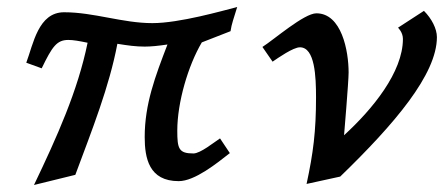

<svg xmlns="http://www.w3.org/2000/svg" viewBox="-20 -502 1276 548"><path d="M55 -323 99 -307C129 -369 142 -388 175 -388C189 -388 206 -385 230 -380C202 -243 143 -112 77 26L195 -3C243 -132 292 -255 315 -377C346 -372 368 -369 393 -369C411 -369 431 -371 458 -375C423 -284 393 -205 393 -111C393 -51 405 15 490 15C536 15 599 -36 636 -65L608 -107C591 -96 552 -64 532 -64C490 -64 486 -78 486 -129C486 -210 517 -315 556 -381L638 -413C641 -434 647 -449 657 -482C614 -471 492 -436 415 -436C330 -436 248 -467 163 -467C89 -467 75 -376 55 -323Z M729 -368 758 -326C774 -337 817 -367 836 -367C879 -367 882 -283 882 -224C882 -127 874 -65 855 23L951 2C1106 -148 1227 -290 1227 -396C1227 -420 1212 -449 1190 -471L1116 -423C1116 -423 1130 -410 1130 -391C1130 -296 1043 -190 962 -116C962 -116 975 -269 975 -295C975 -357 955 -464 883 -464C848 -464 762 -389 729 -368Z"/></svg>

Font: KpSans
Style: BoldItalic
Weight: 700
Italic angle: -11°
Version: Version 0.66